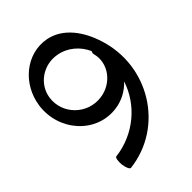

<svg xmlns="http://www.w3.org/2000/svg" viewBox="-257 -984 1164 1164"><g transform="rotate(-45 325.0 -402.0)"><path d="M584 -612C548 -727 474 -834 357 -856C203 -884 64 -765 41 -606C13 -411 167 -239 354 -264C416 -272 469 -302 508 -344C460 -195 326 -77 153 -56C144 -55 139 -29 142 2C146 33 157 57 167 56C484 19 683 -304 584 -612ZM495 -590C522 -489 446 -390 339 -376C211 -359 101 -467 119 -594C134 -696 233 -763 336 -744C410 -731 469 -680 499 -613C494 -606 493 -598 495 -590Z"/></g></svg>

Font: Nupuram SemiBold
Style: Regular
Weight: 600
Designer: Santhosh Thottingal (santhosh.thottingal@gmail.com)
Foundry: SMC
Version: Version 1.000